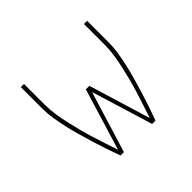

<svg xmlns="http://www.w3.org/2000/svg" viewBox="-128 -693 856 856"><g transform="rotate(-45 300.0 -265.0)"><path d="M190 0Q178 -32 167 -64.5Q156 -97 146 -130Q136 -163 126.5 -196Q117 -229 109.5 -262Q102 -295 96.5 -329Q91 -363 91 -398V-530H111V-398Q111 -366 116 -334Q121 -302 128 -271Q135 -240 143 -209Q151 -178 160.5 -147.5Q170 -117 180 -86.5Q190 -56 200 -26L289 -318H311L400 -26Q410 -56 420 -86.5Q430 -117 439.5 -147.5Q449 -178 457 -209Q465 -240 472 -271Q479 -302 484 -334Q489 -366 489 -398V-530H509V-398Q509 -363 503.5 -329Q498 -295 490.5 -262Q483 -229 473.5 -196Q464 -163 454 -130Q444 -97 433 -64.5Q422 -32 410 0H389L300 -290L211 0Z"/></g></svg>

Font: Iosevka Curly Thin Extended
Style: Regular
Weight: 100
Width: 7
Monospace: yes
Designer: Belleve Invis
Foundry: Belleve Invis
Version: Version 11.1.0; ttfautohint (v1.8.3)